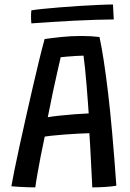

<svg xmlns="http://www.w3.org/2000/svg" viewBox="-20 -826 579 854"><path d="M137 7.5Q124 7.5 103.8 6.8Q83.5 6 63.5 5Q43.5 4 30.5 2.5Q35 -23.5 44.5 -70.5Q54 -117.5 67 -177Q80 -236.5 94.8 -302.2Q109.5 -368 124.5 -432.8Q139.5 -497.5 153.2 -554.2Q167 -611 178.5 -652.5Q209 -657 252.8 -661.5Q296.5 -666 342 -666Q384.5 -666 422.5 -661.5Q441.5 -574 460.5 -414.8Q479.5 -255.5 497.5 0Q480 3.5 447.8 5.5Q415.5 7.5 390.5 7.5Q389.5 -10.5 388 -42.5Q386.5 -74.5 384.5 -111.2Q382.5 -148 380.8 -181Q379 -214 377.5 -233.5Q357.5 -233 327.2 -231.5Q297 -230 265.5 -227.5Q234 -225 210 -222.5Q186 -220 179 -218.5Q169.5 -175.5 161.2 -132.2Q153 -89 146.5 -52.5Q140 -16 137 7.5ZM192.5 -304.5Q210.5 -308 243.2 -311.5Q276 -315 311.8 -317.8Q347.5 -320.5 374.5 -321.5Q373.5 -337 371 -371Q368.5 -405 365.2 -445.5Q362 -486 358.2 -522.2Q354.5 -558.5 351.5 -578.5Q340 -578.5 319 -577.2Q298 -576 278 -574.2Q258 -572.5 250 -571.5Q246 -554.5 236.8 -514Q227.5 -473.5 215.8 -418.8Q204 -364 192.5 -304.5ZM486 -739.5Q453.5 -739.5 407.8 -738Q362 -736.5 310.2 -734Q258.5 -731.5 208.8 -728.2Q159 -725 119.5 -722Q118 -736 118 -751.8Q118 -767.5 119.5 -780Q136.5 -783 170.8 -786.5Q205 -790 248.5 -793.5Q292 -797 336.5 -799.8Q381 -802.5 419.5 -804.2Q458 -806 482.5 -806Z"/></svg>

Font: Grandstander
Style: Regular
Weight: 400
Designer: Tyler Finck
Foundry: Etcetera Type Co
Version: Version 1.200; ttfautohint (v1.8.3)